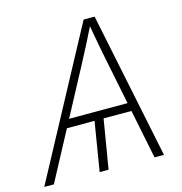

<svg xmlns="http://www.w3.org/2000/svg" viewBox="-132 -825 873 922"><g transform="rotate(-15 304.0 -364.0)"><path d="M338.9 -264.6 294.9 0H250.5L293.9 -264.6ZM-24.9 0 365.7 -727.5H420.4L570.3 0H523.4L418 -521Q410.2 -560.1 401.6 -605.7Q393.1 -651.4 383.3 -708H396.5Q368.7 -651.9 345.5 -606.4Q322.3 -561 300.8 -521L22.9 0ZM132.3 -244.1 139.2 -285.2H500.5L493.7 -244.1Z"/></g></svg>

Font: Inter 24pt ExtraLight
Style: Italic
Weight: 250
Italic angle: -9.3988°
Version: Version 4.001;git-66647c0bb